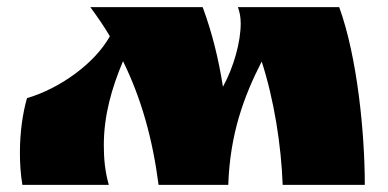

<svg xmlns="http://www.w3.org/2000/svg" viewBox="-20 -520 1092 540"><path d="M234 -500C253 -474 272 -447 289 -418C246 -341 148 -271 56 -244C44 -203 36 -148 36 -91C36 -60 38 -29 43 0H286C275 -39 272 -75 272 -112C272 -195 294 -272 326 -348C377 -244 409 -131 426 0H622C627 -143 665 -247 716 -347C751 -239 771 -111 775 0H1006C1006 -145 985 -360 934 -500H649C654 -487 657 -472 657 -454C657 -403 638 -332 607 -276C595 -353 577 -427 550 -500Z"/></svg>

Font: Ruslan Display
Style: Regular
Weight: 400
Designer: Denis Masharov, Vladimir Rabdu
Foundry: Denis Masharov, Vladimir Rabdu
Version: Version 1.001